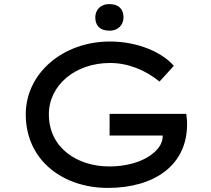

<svg xmlns="http://www.w3.org/2000/svg" viewBox="-20 -909 1034 939"><path d="M515 -759C562 -759 584 -791 584 -824C584 -863 562 -889 515 -889C468 -889 446 -857 446 -824C446 -785 468 -759 515 -759ZM507 10C733 10 895 -99 895 -302C895 -312 895 -323 891 -352H516V-246H776C776 -226 770 -207 758 -190C717 -133 626 -95 514 -95C360 -95 219 -184 219 -350C219 -493 349 -601 518 -601C608 -601 693 -565 760 -510L830 -587C776 -651 656 -706 518 -706C288 -706 106 -551 106 -350C106 -123 290 10 507 10Z"/></svg>

Font: Lexend Peta
Style: Regular
Weight: 400
Designer: Bonnie Shaver-Troup, Thomas Jockin
Foundry: Lexend
Version: Version 1.007